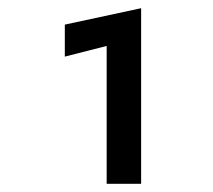

<svg xmlns="http://www.w3.org/2000/svg" viewBox="-20 -722 518 468"><path d="M138 -584V-662L324 -702V-274H240V-610Z"/></svg>

Font: Renner*
Style: Semi
Weight: 600
Version: Version 003.000 ; ttfautohint (v0.97) -l 8 -r 50 -G 200 -x 1